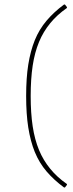

<svg xmlns="http://www.w3.org/2000/svg" viewBox="-20 -683 321 846"><path d="M274.9 -647.9Q231.4 -617.7 201.2 -580.6Q170.4 -543 151.9 -498Q132.8 -451.7 124 -393.6Q115.2 -335 115.2 -259.8Q115.2 -185.1 124 -126.5Q132.8 -68.4 151.9 -22Q170.4 22.9 201.2 60.5Q231.4 97.7 274.9 127.9V131.8L266.1 143.1H262.2Q217.8 110.4 185.1 72.3Q153.3 35.2 133.3 -13.2Q114.3 -60.1 104.5 -121.6Q95.2 -180.7 95.2 -259.8Q95.2 -339.4 104.5 -397.9Q114.3 -459 133.3 -505.9Q152.8 -553.7 185.1 -591.8Q217.3 -629.9 262.2 -663.1H266.1L274.9 -651.9Z"/></svg>

Font: Datalegreya
Style: Thin
Weight: 250
Designer: Figs Lab
Foundry: Figs Lab
Version: Version 1.002;PS 001.002;hotconv 1.0.70;makeotf.lib2.5.58329